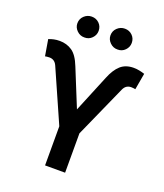

<svg xmlns="http://www.w3.org/2000/svg" viewBox="-167 -1050 989 1160"><g transform="rotate(20 327.5 -470.5)"><path d="M262.2 0V-251.5L113.3 -588.4Q98.6 -621.6 64.9 -622.1Q58.1 -622.1 48.6 -621.1Q39.1 -620.1 36.6 -619.1L19 -723.6Q35.2 -730 52 -733.6Q68.8 -737.3 88.9 -737.3Q134.3 -737.3 169.2 -713.6Q204.1 -689.9 229.5 -625L327.6 -383.8L425.8 -622.1Q448.7 -679.7 481 -708.5Q513.2 -737.3 564.9 -737.3Q583.5 -737.3 601.3 -733.6Q619.1 -730 635.7 -724.6L617.2 -619.1Q614.7 -620.1 605.5 -621.1Q596.2 -622.1 589.4 -622.1Q555.7 -621.6 541 -588.4L391.1 -252.9V0ZM220.7 -807.6Q192.9 -807.1 172.4 -827.1Q151.9 -847.2 151.9 -874Q151.9 -902.8 172.4 -922.1Q192.9 -941.4 220.7 -941.4Q249.5 -941.4 269 -922.1Q288.6 -902.8 288.6 -874Q288.6 -847.2 269 -827.1Q249.5 -807.1 220.7 -807.6ZM433.6 -807.6Q405.8 -807.1 385.3 -827.1Q364.7 -847.2 364.7 -874Q364.7 -902.8 385.3 -922.1Q405.8 -941.4 433.6 -941.4Q462.4 -941.4 481.9 -922.1Q501.5 -902.8 501.5 -874Q501.5 -847.2 481.9 -827.1Q462.4 -807.1 433.6 -807.6Z"/></g></svg>

Font: Inter Tight SemiBold
Style: Regular
Weight: 600
Designer: Rasmus Andersson
Foundry: rsms
Version: Version 3.004; ttfautohint (v1.8.4.7-5d5b)